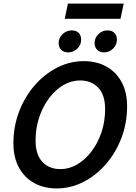

<svg xmlns="http://www.w3.org/2000/svg" viewBox="-20 -1043 759 1074"><path d="M55 -242Q55 -335 86.5 -418Q118 -501 173 -564.5Q228 -628 299 -664.5Q370 -701 450 -701Q520 -701 574.5 -671Q629 -641 660 -584.5Q691 -528 691 -448Q691 -355 659.5 -272Q628 -189 573 -125.5Q518 -62 447 -25.5Q376 11 297 11Q226 11 171.5 -19Q117 -49 86 -105.5Q55 -162 55 -242ZM179 -257Q179 -178 217 -137.5Q255 -97 318 -97Q367 -97 411.5 -123Q456 -149 491.5 -195.5Q527 -242 547.5 -302.5Q568 -363 568 -433Q568 -512 529.5 -552.5Q491 -593 428 -593Q379 -593 334.5 -567Q290 -541 255 -494.5Q220 -448 199.5 -387.5Q179 -327 179 -257ZM308 -802Q308 -831 330 -852Q352 -873 381 -873Q406 -873 420 -859Q434 -845 434 -821Q434 -792 412.5 -771Q391 -750 362 -750Q337 -750 322.5 -764.5Q308 -779 308 -802ZM509 -802Q509 -831 530.5 -852Q552 -873 581 -873Q606 -873 620 -859Q634 -845 634 -821Q634 -792 612.5 -771Q591 -750 562 -750Q538 -750 523.5 -764.5Q509 -779 509 -802ZM342 -938 360 -1023H672L654 -938Z"/></svg>

Font: Radio Canada Medium
Style: Italic
Weight: 500
Italic angle: -12°
Designer: Charles Daoud, Etienne Aubert Bonn, Alexandre Saumier Demers, Jacques Le Bailly
Foundry: Radio-Canada
Version: Version 2.104; ttfautohint (v1.8.4.7-5d5b);gftools[0.9.28.de